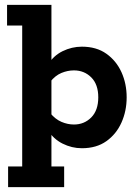

<svg xmlns="http://www.w3.org/2000/svg" viewBox="-20 -603 574 794"><path d="M13.5 171V85.5H71.8V-497.5H9.2V-583H192.7V-332L177.7 -334.3Q200.3 -372.3 238.6 -391.2Q277 -410 318.5 -410Q378.9 -410 419.9 -380.8Q461 -351.6 482.4 -304.3Q503.8 -256.9 503.8 -200.5Q503.8 -144.2 482.4 -96.3Q461 -48.4 419.9 -19.2Q378.9 10 318.5 10Q277 10 238.6 -9.2Q200.3 -28.4 177.7 -65.7L192.7 -68V85.5H245.3V171ZM285.8 -88.1Q328.4 -88.1 357.4 -117.4Q386.4 -146.7 386.4 -200.5Q386.4 -254.1 357.4 -283Q328.4 -311.9 285.8 -311.9Q259.7 -311.9 234 -301.3Q208.4 -290.7 187.5 -264.3L192.7 -307.2V-91.9L187.5 -135.7Q208.4 -110.1 234 -99.1Q259.7 -88.1 285.8 -88.1Z"/></svg>

Font: Rokkitt SemiBold
Style: Regular
Weight: 600
Designer: Vernon Adams
Foundry: Vernon Adams
Version: Version 3.103